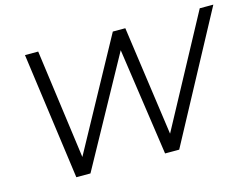

<svg xmlns="http://www.w3.org/2000/svg" viewBox="-95 -862 1344 1024"><g transform="rotate(-15 576.5 -350.0)"><path d="M209 0 113 -700H186L268 -96L598 -700H667L752 -95L1078 -700H1153L777 0H699L613 -593L287 0Z"/></g></svg>

Font: Montserrat
Style: Italic
Weight: 400
Italic angle: -11.3°
Designer: Julieta Ulanovsky
Foundry: Julieta Ulanovsky
Version: Version 9.000; ttfautohint (v1.8.4.7-5d5b)